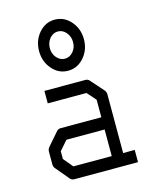

<svg xmlns="http://www.w3.org/2000/svg" viewBox="-111 -854 707 879"><g transform="rotate(-15 243.0 -414.5)"><path d="M324 -108V-234H143L104.5 -190V-153L142 -108ZM378 -108H433V-50H130.5Q119 -50 111.5 -59L59.5 -121Q51.5 -129.5 51.5 -142V-202Q51.5 -213.5 59.5 -223L112.5 -284Q120 -292 131.5 -292H324V-375L287 -417H103.5V-476H298Q309.5 -476 317 -467L370 -407Q378 -398.5 378 -387ZM157.8 -743.5Q188.5 -779 233 -779Q277.5 -779 308.5 -743.5Q339.5 -708 339.5 -658Q339.5 -608 308.5 -572.5Q277.5 -537 233 -537Q188.5 -537 157.8 -572.5Q127 -608 127 -658Q127 -708 157.8 -743.5ZM178 -658Q178 -631.5 194.2 -612.8Q210.5 -594 233 -594Q255.5 -594 271.8 -612.8Q288 -631.5 288 -658Q288 -685 271.8 -704Q255.5 -723 233 -723Q210.5 -723 194.2 -704Q178 -685 178 -658Z"/></g></svg>

Font: 3270 Nerd Font Mono SemCond
Style: Regular
Weight: 400
Monospace: yes
Version: Version 3.0.1;Nerd Fonts 3.1.1